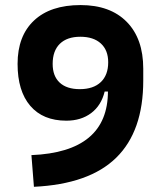

<svg xmlns="http://www.w3.org/2000/svg" viewBox="-20 -716 626 746"><path d="M237.8 -247.1Q147 -247.1 97.7 -304.7Q48.3 -362.3 48.3 -467.8Q48.3 -576.2 112.1 -636.2Q175.8 -696.3 293 -696.3Q408.2 -696.3 472.4 -631.1Q536.6 -565.9 536.6 -449.2L426.8 -360.4H386.7Q373.5 -306.2 334.2 -276.6Q294.9 -247.1 237.8 -247.1ZM111.8 9.8 102.1 -113.3Q399.4 -125.5 399.4 -361.3V-401.4L536.6 -449.2V-402.8Q536.6 -206.1 431.6 -103.3Q326.7 -0.5 111.8 9.8ZM290 -369.6Q342.8 -369.6 371.6 -397Q400.4 -424.3 400.4 -474.1Q400.4 -521 371.8 -547.1Q343.3 -573.2 292 -573.2Q240.7 -573.2 212.6 -545.9Q184.6 -518.6 184.6 -467.8Q184.6 -420.4 211.9 -395Q239.3 -369.6 290 -369.6Z"/></svg>

Font: Cascadia Code PL
Style: Regular
Weight: 400
Monospace: yes
Designer: Aaron Bell
Foundry: Saja Typeworks
Version: Version 2102.003